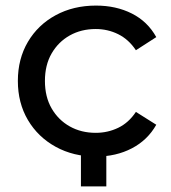

<svg xmlns="http://www.w3.org/2000/svg" viewBox="-20 -555 611 688"><path d="M324 6Q243 6 179.5 -29Q116 -64 80 -125Q44 -186 44 -265Q44 -344 80 -405Q116 -466 179.5 -500.5Q243 -535 324 -535Q396 -535 452.5 -506.5Q509 -478 540 -422L467 -375Q441 -414 403.5 -432.5Q366 -451 323 -451Q271 -451 230 -428Q189 -405 165 -363.5Q141 -322 141 -265Q141 -208 165 -166.5Q189 -125 230 -102Q271 -79 323 -79Q366 -79 403.5 -97Q441 -115 467 -154L540 -108Q509 -53 452.5 -23.5Q396 6 324 6ZM361 -21V113H270V-21Z"/></svg>

Font: Montserrat Z Med
Style: Regular
Weight: 500
Designer: Julieta Ulanovsky
Foundry: Julieta Ulanovsky
Version: Version 8.000